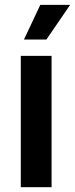

<svg xmlns="http://www.w3.org/2000/svg" viewBox="-20 -778 311 798"><path d="M66.4 0V-545.9H194.3V0ZM79.6 -613.8 147.5 -757.8H271.5L172.9 -613.8Z"/></svg>

Font: Inter Semi Bold
Style: Regular
Weight: 600
Designer: Rasmus Andersson
Foundry: rsms
Version: Version 4.000;git-e0f93cc